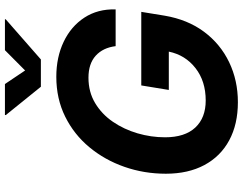

<svg xmlns="http://www.w3.org/2000/svg" viewBox="-124 -865 998 790"><g transform="rotate(-90 375.0 -470.0)"><path d="M349.6 9.8Q258.8 9.8 192.6 -25.9Q126.5 -61.5 90.8 -128.2Q55.2 -194.8 55.2 -286.6Q55.2 -376 83.5 -457Q111.8 -538.1 164.3 -601.3Q216.8 -664.6 290.3 -700.9Q363.8 -737.3 454.1 -737.3Q534.7 -737.3 598.1 -707Q661.6 -676.8 697.5 -621.8Q733.4 -566.9 731.4 -493.2H580.1Q573.7 -545.4 540.8 -575.2Q507.8 -605 450.2 -605Q391.6 -605 345.9 -577.6Q300.3 -550.3 269 -504.6Q237.8 -459 221.4 -403.1Q205.1 -347.2 205.1 -290Q205.1 -208.5 245.1 -165.5Q285.2 -122.6 356.4 -122.6Q436 -122.6 489.7 -164.6Q543.5 -206.5 557.6 -274.4H399.9L418.5 -387.7H721.2L705.6 -292Q689.5 -196.8 639.2 -129.4Q588.9 -62 513.9 -26.1Q439 9.8 349.6 9.8ZM424.3 -948.7 480 -865.7 563.5 -948.7H690.9L690.4 -945.3L525.4 -800.8H413.1L296.4 -945.3L296.9 -948.7Z"/></g></svg>

Font: Inter
Style: Bold Italic
Weight: 700
Italic angle: -9.39999°
Designer: Rasmus Andersson
Foundry: rsms
Version: Version 4.001;git-9221beed3